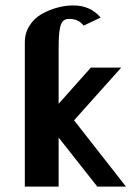

<svg xmlns="http://www.w3.org/2000/svg" viewBox="-20 -690 519 710"><path d="M196.8 -306.2 315.9 -439.9H428.2L253.9 -245.1L445.8 0H339.8L196.8 -181.2V0H71.8V-533.2Q71.8 -568.4 89.6 -595.9Q107.4 -623.5 135.5 -638.9Q163.6 -654.3 193.1 -662.1Q222.7 -669.9 251 -669.9Q314.5 -669.9 352.1 -625L289.1 -595.2Q271.5 -620.1 235.8 -620.1Q222.7 -620.1 214.6 -613.5Q206.5 -606.9 202.6 -590.1Q198.7 -573.2 197.8 -554.2Q196.8 -535.2 196.8 -500Z"/></svg>

Font: Pfennig
Style: Bold
Weight: 700
Version: Version 20120410 ; ttfautohint (v0.8)